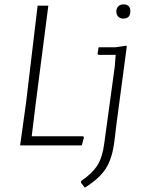

<svg xmlns="http://www.w3.org/2000/svg" viewBox="-20 -665 654 878"><path d="M545 -645Q576 -645 576 -614Q576 -580 544 -580Q529 -580 520.5 -589Q512 -598 512 -612Q512 -627 521 -636Q530 -645 545 -645ZM360 -42 364 -37 354 0H72L99 -194L152 -639H201L144 -197L125 -42ZM557 -456 560 -454 513 -101 503 -18Q493 61 463.5 106.5Q434 152 368 193L350 170L351 163Q403 127 426 90Q449 53 457 -11L505 -362L509 -414H430L426 -419L431 -449H510Z"/></svg>

Font: Alegreya Sans Light
Style: Italic
Weight: 300
Italic angle: -7°
Designer: Juan Pablo del Peral
Foundry: Huerta Tipografica
Version: Version 2.007